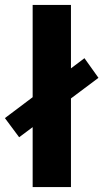

<svg xmlns="http://www.w3.org/2000/svg" viewBox="-48 -762 421 782"><path d="M85 -742H241V0H85ZM-28 -281 296 -525 353 -445 30 -203Z"/></svg>

Font: APTA Sans Regular
Style: Bold Italic
Weight: 700
Version: Version 7.200